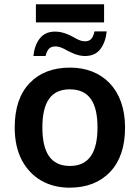

<svg xmlns="http://www.w3.org/2000/svg" viewBox="-20 -868 654 898"><path d="M466.8 -763.2V-848.1H147.9V-763.2ZM192.9 -606C201.2 -635.3 210.9 -650.9 238.8 -650.9C251.5 -650.9 265.1 -647 279.3 -639.6C308.1 -624 341.3 -606 377 -606C408.7 -606 433.1 -616.7 449.7 -638.7C465.8 -660.2 475.6 -687.5 479 -721.2H421.9C415.5 -691.9 404.8 -674.8 377.9 -674.8C365.2 -674.8 352.1 -678.7 337.9 -686.5C310.1 -702.1 276.9 -720.2 237.8 -720.2C206.5 -720.2 182.6 -709.5 166 -688C149.4 -666.5 139.6 -639.2 136.2 -606ZM564.9 -272C564.9 -451.7 457.5 -551.8 308.1 -551.8C228 -551.8 165 -527.8 118.7 -479.5C72.3 -431.2 48.8 -362.3 48.8 -272C48.8 -211.9 60.1 -161.1 82 -119.1C126.5 -35.2 206.1 9.8 305.2 9.8C384.8 9.8 448.2 -14.6 495.1 -64C541.5 -112.8 564.9 -182.1 564.9 -272ZM178.2 -272C178.2 -386.7 216.3 -450.2 306.2 -450.2C397.9 -450.2 436 -386.7 436 -272C436 -157.2 397.5 -91.8 307.1 -91.8C215.8 -91.8 178.2 -157.2 178.2 -272Z"/></svg>

Font: Noto Reveo Sans
Style: Regular
Weight: 600
Designer: Monotype Design Team
Foundry: Monotype Imaging Inc.
Version: Version 2.007